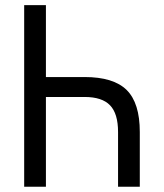

<svg xmlns="http://www.w3.org/2000/svg" viewBox="-20 -713 626 733"><path d="M430.7 0V-209Q430.7 -279.3 400.1 -311Q369.6 -342.8 302.7 -342.8H155.3V0H72.3V-693.4H155.3V-418.9H302.7Q413.6 -418.9 463.6 -369.4Q513.7 -319.8 513.7 -209V0Z"/></svg>

Font: Cascadia Code NF SemiLight
Style: Regular
Weight: 350
Monospace: yes
Designer: Aaron Bell
Foundry: Saja Typeworks
Version: Version 2404.023; ttfautohint (v1.8.4)